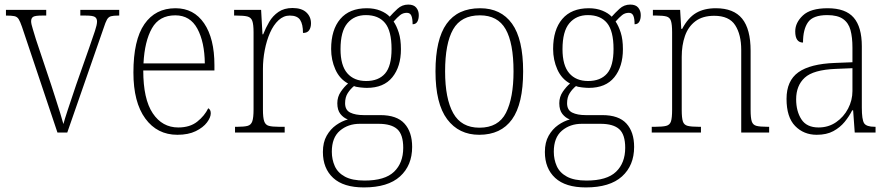

<svg xmlns="http://www.w3.org/2000/svg" viewBox="-20 -579 3891 839"><path d="M76 -462Q68 -485 61.5 -495.5Q55 -506 42.5 -508.5Q30 -511 6 -511V-536H182V-511H163Q134 -511 125 -505.5Q116 -500 116 -486Q116 -475 123.5 -451.5Q131 -428 137 -407L204 -207Q213 -179 223.5 -146.5Q234 -114 243 -85Q252 -56 257 -37Q262 -56 276.5 -100Q291 -144 313 -209L370 -371Q386 -417 395 -444Q404 -471 404 -485Q404 -499 394.5 -505Q385 -511 355 -511H331V-536H501V-511H497Q476 -511 465 -508Q454 -505 447.5 -493.5Q441 -482 433 -457L274 0H231Z M755 10Q667 10 615 -61Q563 -132 563 -262Q563 -404 611 -473.5Q659 -543 747 -543Q827 -543 872 -477Q917 -411 917 -294V-271H606Q606 -146 647.5 -84Q689 -22 759 -22Q810 -22 842 -47.5Q874 -73 890 -106Q901 -100 901 -84Q901 -66 884.5 -44Q868 -22 835.5 -6Q803 10 755 10ZM875 -302Q874 -395 842.5 -453.5Q811 -512 746 -512Q676 -512 644 -455.5Q612 -399 607 -302Z M1007 0V-25H1019Q1047 -25 1062 -29Q1077 -33 1082.5 -49Q1088 -65 1088 -101V-438Q1088 -472 1082.5 -487.5Q1077 -503 1061 -507Q1045 -511 1013 -511H1003V-536H1121L1127 -429H1130Q1141 -457 1156.5 -483.5Q1172 -510 1197 -527Q1222 -544 1258 -544Q1298 -544 1318.5 -525Q1339 -506 1339 -477Q1339 -459 1331 -447Q1323 -435 1304 -435Q1304 -473 1291.5 -492Q1279 -511 1246 -511Q1219 -511 1197 -490.5Q1175 -470 1160 -436Q1145 -402 1137 -360.5Q1129 -319 1129 -278V-100Q1129 -65 1134.5 -49Q1140 -33 1155 -29Q1170 -25 1198 -25H1224V0Z M1570 240Q1481 240 1436 198.5Q1391 157 1391 85Q1391 43 1407.5 14Q1424 -15 1449 -32.5Q1474 -50 1500 -57Q1481 -64 1467.5 -81Q1454 -98 1454 -128Q1454 -156 1469.5 -178.5Q1485 -201 1501 -214Q1464 -234 1445.5 -275.5Q1427 -317 1427 -365Q1427 -449 1467 -496Q1507 -543 1583 -543Q1616 -543 1642 -532.5Q1668 -522 1683 -506Q1697 -522 1717 -540.5Q1737 -559 1764 -559Q1788 -559 1799 -545.5Q1810 -532 1810 -513Q1810 -495 1803.5 -484Q1797 -473 1783 -473Q1783 -498 1777.5 -510.5Q1772 -523 1758 -523Q1741 -523 1728.5 -513Q1716 -503 1700 -485Q1713 -466 1722.5 -436.5Q1732 -407 1732 -364Q1732 -288 1694.5 -241.5Q1657 -195 1583 -195Q1572 -195 1553.5 -197Q1535 -199 1527 -203Q1511 -190 1499.5 -172Q1488 -154 1488 -128Q1488 -98 1510.5 -87Q1533 -76 1569 -76H1642Q1714 -76 1747.5 -39Q1781 -2 1781 63Q1781 144 1728 192Q1675 240 1570 240ZM1580 -225Q1634 -225 1662.5 -257.5Q1691 -290 1691 -365Q1691 -444 1662.5 -478.5Q1634 -513 1579 -513Q1528 -513 1498 -477.5Q1468 -442 1468 -364Q1468 -293 1497.5 -259Q1527 -225 1580 -225ZM1573 210Q1662 210 1702 171.5Q1742 133 1742 67Q1742 9 1716 -14.5Q1690 -38 1634 -38H1552Q1501 -38 1465.5 -8Q1430 22 1430 84Q1430 118 1443 147Q1456 176 1487.5 193Q1519 210 1573 210Z M2074 10Q1985 10 1934 -58Q1883 -126 1883 -267Q1883 -407 1931.5 -475Q1980 -543 2078 -543Q2169 -543 2217.5 -475.5Q2266 -408 2266 -267Q2266 -125 2217.5 -57.5Q2169 10 2074 10ZM2075 -21Q2158 -21 2191 -86Q2224 -151 2224 -267Q2224 -391 2189.5 -451.5Q2155 -512 2077 -512Q1995 -512 1960 -450.5Q1925 -389 1925 -267Q1925 -148 1960.5 -84.5Q1996 -21 2075 -21Z M2540 240Q2451 240 2406 198.5Q2361 157 2361 85Q2361 43 2377.5 14Q2394 -15 2419 -32.5Q2444 -50 2470 -57Q2451 -64 2437.5 -81Q2424 -98 2424 -128Q2424 -156 2439.5 -178.5Q2455 -201 2471 -214Q2434 -234 2415.5 -275.5Q2397 -317 2397 -365Q2397 -449 2437 -496Q2477 -543 2553 -543Q2586 -543 2612 -532.5Q2638 -522 2653 -506Q2667 -522 2687 -540.5Q2707 -559 2734 -559Q2758 -559 2769 -545.5Q2780 -532 2780 -513Q2780 -495 2773.5 -484Q2767 -473 2753 -473Q2753 -498 2747.5 -510.5Q2742 -523 2728 -523Q2711 -523 2698.5 -513Q2686 -503 2670 -485Q2683 -466 2692.5 -436.5Q2702 -407 2702 -364Q2702 -288 2664.5 -241.5Q2627 -195 2553 -195Q2542 -195 2523.5 -197Q2505 -199 2497 -203Q2481 -190 2469.5 -172Q2458 -154 2458 -128Q2458 -98 2480.5 -87Q2503 -76 2539 -76H2612Q2684 -76 2717.5 -39Q2751 -2 2751 63Q2751 144 2698 192Q2645 240 2540 240ZM2550 -225Q2604 -225 2632.5 -257.5Q2661 -290 2661 -365Q2661 -444 2632.5 -478.5Q2604 -513 2549 -513Q2498 -513 2468 -477.5Q2438 -442 2438 -364Q2438 -293 2467.5 -259Q2497 -225 2550 -225ZM2543 210Q2632 210 2672 171.5Q2712 133 2712 67Q2712 9 2686 -14.5Q2660 -38 2604 -38H2522Q2471 -38 2435.5 -8Q2400 22 2400 84Q2400 118 2413 147Q2426 176 2457.5 193Q2489 210 2543 210Z M2828 0V-25H2844Q2875 -25 2891 -29Q2907 -33 2912 -48.5Q2917 -64 2917 -99V-438Q2917 -472 2912 -487.5Q2907 -503 2892 -507Q2877 -511 2849 -511H2833V-536H2952L2957 -453H2961Q2987 -502 3022 -522.5Q3057 -543 3108 -543Q3186 -543 3223 -497.5Q3260 -452 3260 -357V-99Q3260 -64 3265 -48.5Q3270 -33 3285.5 -29Q3301 -25 3332 -25H3341V0H3219V-361Q3219 -428 3192.5 -469Q3166 -510 3101 -510Q3050 -510 3018.5 -486Q2987 -462 2973 -421.5Q2959 -381 2959 -331V-98Q2959 -64 2964 -48.5Q2969 -33 2985 -29Q3001 -25 3032 -25H3043V0Z M3549 10Q3492 10 3454.5 -28.5Q3417 -67 3417 -147Q3417 -226 3468.5 -263Q3520 -300 3629 -304L3705 -307V-371Q3705 -416 3696.5 -447.5Q3688 -479 3664 -496Q3640 -513 3595 -513Q3533 -513 3511 -482Q3489 -451 3489 -393Q3455 -393 3455 -442Q3455 -480 3488.5 -511.5Q3522 -543 3597 -543Q3675 -543 3710.5 -502Q3746 -461 3746 -377V-109Q3746 -56 3756 -40.5Q3766 -25 3802 -25H3806V0H3715L3708 -97H3704Q3691 -71 3671 -46.5Q3651 -22 3621.5 -6Q3592 10 3549 10ZM3557 -22Q3600 -22 3633.5 -45Q3667 -68 3686 -104.5Q3705 -141 3705 -181V-281L3632 -278Q3534 -274 3496.5 -239.5Q3459 -205 3459 -145Q3459 -93 3482 -57.5Q3505 -22 3557 -22Z"/></svg>

Font: Noto Serif Tamil SemiCondensed ExtraLight
Style: Italic
Weight: 200
Width: 4
Italic angle: -12°
Designer: Indian Type Foundry, Tom Grace, and the Monotype Design Team
Foundry: Monotype Imaging Inc.
Version: Version 2.003; ttfautohint (v1.8.4.7-5d5b)